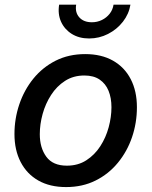

<svg xmlns="http://www.w3.org/2000/svg" viewBox="-20 -778 640 810"><path d="M258.8 11.2Q190.4 11.2 141.8 -16.4Q93.3 -43.9 67.1 -94.5Q41 -145 41 -212.4Q41 -277.3 61.5 -337.9Q82 -398.4 120.8 -446.3Q159.7 -494.1 214.8 -522Q270 -549.8 339.4 -549.8Q407.7 -549.8 456.5 -522.2Q505.4 -494.6 531.5 -444.1Q557.6 -393.6 557.6 -325.7Q557.6 -259.8 537.1 -199.5Q516.6 -139.2 477.5 -91.6Q438.5 -43.9 383.3 -16.4Q328.1 11.2 258.8 11.2ZM262.2 -79.1Q309.1 -79.1 344.2 -101.8Q379.4 -124.5 403.1 -161.1Q426.8 -197.8 438.5 -241.2Q450.2 -284.7 450.2 -325.7Q450.2 -364.7 438 -394.8Q425.8 -424.8 400.6 -442.1Q375.5 -459.5 335.9 -459.5Q289.6 -459.5 254.4 -436.8Q219.2 -414.1 195.6 -377.4Q171.9 -340.8 159.9 -297.4Q147.9 -253.9 147.9 -211.9Q147.9 -154.3 175.5 -116.7Q203.1 -79.1 262.2 -79.1ZM356 -615.7Q313.5 -615.7 282.7 -635Q252 -654.3 237.5 -686.5Q223.1 -718.8 229.5 -758.3H301.3Q295.9 -725.6 314.5 -704.8Q333 -684.1 367.7 -684.1Q390.1 -684.1 409.7 -693.6Q429.2 -703.1 442.4 -719.7Q455.6 -736.3 459 -758.3H530.3Q523.9 -718.8 498.5 -686.3Q473.1 -653.8 435.8 -634.8Q398.4 -615.7 356 -615.7Z"/></svg>

Font: Inter 16pt Medium
Style: Italic
Weight: 500
Italic angle: -9.3988°
Version: Version 4.001;git-66647c0bb